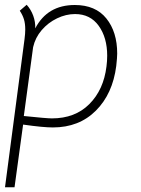

<svg xmlns="http://www.w3.org/2000/svg" viewBox="-20 -526 591 806"><path d="M472 -301Q472 -285 468 -249Q453 -132 382.5 -61.5Q312 9 202 9Q161 9 77 -3L41 260H1L83 -362Q86 -385 86 -402Q86 -427 80.5 -445Q75 -463 63 -481L92 -506Q110 -486 119.5 -460Q129 -434 128 -407Q179 -505 294 -505Q381 -505 426.5 -448.5Q472 -392 472 -301ZM427 -247Q430 -270 430 -292Q430 -368 394.5 -417.5Q359 -467 295 -467Q257 -467 219.5 -449Q182 -431 155 -399.5Q128 -368 119 -328L80 -39Q176 -29 198 -29Q295 -29 355 -89Q415 -149 427 -247Z"/></svg>

Font: Bellota Light
Style: Italic
Weight: 300
Italic angle: -7.5°
Designer: Kemie Guaida
Foundry: Kemie Guaida
Version: Version 4.001